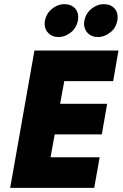

<svg xmlns="http://www.w3.org/2000/svg" viewBox="-20 -903 590 923"><path d="M433 0H29L145.5 -660H549.5L524 -513H289L269 -404H495L469.5 -257H243L223 -147H459ZM260 -725Q233 -725 214.5 -741.8Q196 -758.5 194.5 -786.5Q194.5 -805.5 202 -823.5Q209.5 -841.5 222.8 -854.2Q236 -867 253.2 -875Q270.5 -883 289.5 -883Q323 -883 342.5 -861Q356 -843.5 356 -821Q356 -795.5 343 -773.5Q335 -758.5 321.5 -748Q293.5 -725 260 -725ZM449.5 -725Q422.5 -725 404 -741.8Q385.5 -758.5 384 -786.5Q384 -805.5 391.5 -823.5Q399 -841.5 412.2 -854.2Q425.5 -867 442.8 -875Q460 -883 479 -883Q512.5 -883 532 -861Q545.5 -843.5 545.5 -821Q545.5 -795.5 533 -773.5Q525 -758.5 511 -748Q483 -725 449.5 -725Z"/></svg>

Font: Lucymar Sans ExtraBold
Style: Italic
Weight: 800
Italic angle: -10°
Foundry: The League of Moveable Type (original font) / Main changes by Cristiano Sobral with portions from Mirco Monsees
Version: Version 2.00;August 30, 2020;FontCreator 13.0.0.2681 64-bit